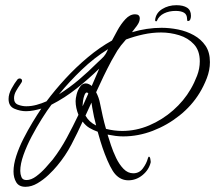

<svg xmlns="http://www.w3.org/2000/svg" viewBox="-20 -672 828 739"><path d="M659 -652Q685 -652 700 -642.5Q715 -633 715 -611Q715 -604 712.5 -597.5Q710 -591 703 -591Q700 -591 700 -599Q700 -616 688.5 -623Q677 -630 656 -630Q631 -630 611.5 -620.5Q592 -611 584 -592Q584 -590 581 -590Q577 -590 577 -595Q580 -622 604 -637Q628 -652 659 -652ZM78 47Q53 47 42.5 29.5Q32 12 32 -12Q32 -39 42.5 -71.5Q53 -104 70 -137.5Q87 -171 105.5 -201.5Q124 -232 139 -254Q125 -250 110 -247Q95 -244 80 -244Q58 -244 35.5 -253.5Q13 -263 13 -291Q13 -310 24.5 -331Q36 -352 47 -366Q51 -370 55 -370Q65 -370 65 -360Q65 -357 57.5 -346.5Q50 -336 42 -322Q34 -308 34 -294Q34 -275 49.5 -269Q65 -263 81 -263Q101 -263 121 -268.5Q141 -274 159 -282Q191 -325 231.5 -369Q272 -413 318 -451.5Q364 -490 411 -516Q419 -531 432 -555Q445 -579 462.5 -598Q480 -617 500 -617Q518 -617 518 -601Q518 -588 507 -573Q496 -558 488 -548Q545 -565 602 -565Q633 -565 665.5 -558.5Q698 -552 726 -536.5Q754 -521 771 -496Q788 -471 788 -433Q788 -402 776 -371Q764 -340 748 -314Q718 -265 671 -227.5Q624 -190 568 -168.5Q512 -147 454 -147Q439 -147 424 -149Q409 -151 394 -154Q399 -138 407 -113.5Q415 -89 427 -64Q439 -39 455.5 -22Q472 -5 493 -5Q516 -5 530 -24Q544 -43 549 -62Q549 -63 550.5 -66Q552 -69 553 -69Q557 -69 558.5 -61Q560 -53 560 -51V-47Q553 -18 528.5 2Q504 22 474 22Q445 22 424 -1Q414 -12 403.5 -33Q393 -54 383.5 -79Q374 -104 367 -127Q360 -150 356 -165Q339 -171 324.5 -179.5Q310 -188 298 -204Q278 -160 255 -116Q232 -72 200 -34Q187 -18 167 1Q147 20 124 33.5Q101 47 78 47ZM450 -168Q504 -168 554.5 -189.5Q605 -211 646.5 -247.5Q688 -284 714 -329Q728 -353 738.5 -380.5Q749 -408 749 -436Q749 -477 726.5 -501.5Q704 -526 669.5 -536.5Q635 -547 600 -547Q566 -547 531.5 -539.5Q497 -532 465 -520Q459 -512 452 -504.5Q445 -497 440 -489Q432 -479 424 -464Q416 -449 409 -438Q393 -408 378.5 -378Q364 -348 350 -317Q361 -296 365 -274Q370 -249 375.5 -224.5Q381 -200 388 -176Q420 -168 450 -168ZM207 -309Q248 -335 284 -365.5Q320 -396 354 -430Q360 -436 370.5 -445.5Q381 -455 385 -462Q388 -466 391 -472.5Q394 -479 396 -483Q342 -449 294.5 -403.5Q247 -358 207 -309ZM82 21Q100 21 119.5 6.5Q139 -8 156 -27Q173 -46 183 -58Q213 -97 237 -141.5Q261 -186 282 -230Q271 -257 271 -283Q271 -293 275 -309Q279 -325 288 -338Q297 -351 310 -351Q316 -351 322.5 -348Q329 -345 333 -341L362 -408Q321 -368 275 -331.5Q229 -295 178 -269Q162 -248 141.5 -215.5Q121 -183 102 -147Q83 -111 70.5 -76Q58 -41 58 -14Q58 -2 62.5 9.5Q67 21 82 21ZM298 -263 320 -312Q319 -313 317.5 -314.5Q316 -316 314 -316Q309 -316 305 -305.5Q301 -295 299.5 -283.5Q298 -272 298 -268ZM350 -189Q341 -222 335 -258Q334 -263 333.5 -268Q333 -273 332 -277L309 -227Q323 -202 350 -189Z"/></svg>

Font: Sassy Frass
Style: Regular
Weight: 400
Designer: Robert E. Leuschke
Foundry: Robert E. Leuschke
Version: Version 1.010; ttfautohint (v1.8.3)